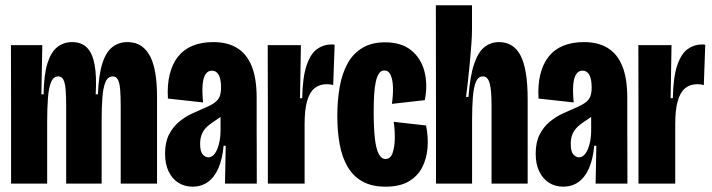

<svg xmlns="http://www.w3.org/2000/svg" viewBox="-20 -700 2714 732"><path d="M22.2 0V-298.8L21.7 -528H141.3L137.8 -340.3H146.2Q147.3 -415.5 160.9 -458.7Q174.5 -501.8 198.7 -520.7Q222.8 -539.5 254.5 -539.5Q290.8 -539.5 311.7 -518.3Q332.5 -497.2 340.7 -453.2Q348.8 -409.2 344.8 -340.3H353.2Q356.5 -416 370.5 -459.2Q384.5 -502.3 408.8 -520.9Q433.2 -539.5 465.8 -539.5Q497.2 -539.5 518.4 -525Q539.7 -510.5 553.1 -483.8Q566.5 -457 572.6 -418.7Q578.7 -380.3 578.7 -331.8V0H440.2V-293.2Q440.2 -331.7 438.2 -357.4Q436.2 -383.2 429.7 -395.9Q423.2 -408.7 409.5 -408.7Q391.3 -408.7 382.2 -387.2Q373.2 -365.8 370.3 -328Q367.5 -290.2 367.5 -241.7V0H232.3V-293.3Q232.3 -331.7 230.3 -357.2Q228.3 -382.8 221.9 -395.8Q215.5 -408.7 201.8 -408.7Q183.7 -408.7 174.6 -386.5Q165.5 -364.3 162.7 -325.2Q159.8 -286.2 159.8 -235V0Z M714.3 11.7Q683.5 11.7 659.8 -3.4Q636.2 -18.5 622.8 -46.6Q609.3 -74.7 609.3 -113.7Q609.3 -157.2 624.1 -186.5Q638.8 -215.8 662.2 -235.2Q685.5 -254.7 711.7 -266.8Q737.8 -279 759.8 -288.2Q785.8 -299.2 799.4 -309.5Q813 -319.8 817.8 -333.1Q822.7 -346.3 822.7 -366.3Q822.7 -398.5 813.8 -414.6Q804.8 -430.7 787.8 -430.7Q772.7 -430.7 763.8 -417.2Q754.8 -403.8 752.5 -377Q750.2 -350.2 754.3 -309.5L620.2 -324.2Q617 -376.2 627 -416.5Q637 -456.8 658.9 -484.3Q680.8 -511.8 714.6 -525.7Q748.3 -539.5 793.5 -539.5Q847.7 -539.5 884.5 -516.7Q921.3 -493.8 939.9 -447.2Q958.5 -400.5 958.5 -327V-201.8Q958.7 -168.3 958.8 -134.7Q958.8 -101 958.9 -67.3Q959 -33.7 959 0H837.7Q838.5 -36.3 839.2 -72.2Q839.8 -108.2 840.5 -144.5H832.5Q827.8 -92.7 812.2 -57.7Q796.5 -22.7 771.7 -5.5Q746.8 11.7 714.3 11.7ZM774.2 -100.2Q785.5 -100.2 794.2 -109Q803 -117.8 808.9 -132.9Q814.8 -148 817.8 -165.4Q820.8 -182.8 820.8 -199.3V-263L843.8 -279.5Q835.8 -267.2 825.2 -258.2Q814.5 -249.2 802.9 -241.8Q791.3 -234.5 780.6 -226.4Q769.8 -218.3 761.7 -208.8Q753.5 -199.2 748.2 -185.1Q743 -171 743 -151.3Q743 -122.2 752.9 -111.2Q762.8 -100.2 774.2 -100.2Z M1001.2 0V-287.5L1000.7 -528H1127.2L1123.8 -325.7H1132.2Q1133.7 -406 1148.8 -450.5Q1163.8 -495 1188.6 -512.8Q1213.3 -530.5 1242.7 -530.5Q1246.3 -530.5 1249.2 -530.5Q1252.2 -530.5 1255.8 -529.5L1250.3 -375.7Q1245.2 -377.3 1238.8 -378.2Q1232.5 -379 1225.7 -379Q1197.8 -379 1179 -363.5Q1160.2 -348 1150.8 -314.8Q1141.3 -281.7 1141.3 -226.5V0Z M1449.8 11.7Q1397.2 11.7 1361.8 -8.2Q1326.3 -28.2 1305.2 -64.3Q1284 -100.5 1275 -149.8Q1266 -199.2 1266 -258Q1266 -317.3 1275 -368.2Q1284 -419.2 1304.7 -457.2Q1325.3 -495.2 1360.8 -516.9Q1396.3 -538.7 1448.3 -538.7Q1510.2 -538.7 1547.6 -508.3Q1585 -478 1598.1 -428.2Q1611.2 -378.3 1599.8 -318.2L1474.2 -304Q1479.3 -340.8 1478.1 -369.5Q1476.8 -398.2 1469 -414.8Q1461.2 -431.3 1445 -431.3Q1432.8 -431.3 1425 -420.2Q1417.2 -409.2 1412.7 -388.3Q1408.2 -367.5 1406.4 -338.6Q1404.7 -309.7 1404.7 -274.2Q1404.7 -212 1409.2 -172.1Q1413.8 -132.2 1424 -113Q1434.2 -93.8 1449.7 -93.8Q1468.5 -93.8 1476.5 -116.1Q1484.5 -138.3 1485.1 -171.2Q1485.7 -204.2 1481 -235.5L1604.3 -221.7Q1613.2 -179 1610.1 -137.6Q1607 -96.2 1589.8 -62.3Q1572.5 -28.5 1538.3 -8.4Q1504.2 11.7 1449.8 11.7Z M1642.2 0V-296.3L1641.7 -680H1779.5V-588.3Q1779.5 -565.5 1777.1 -531.7Q1774.7 -497.8 1771.2 -460.4Q1767.7 -423 1763.8 -388.7Q1759.8 -354.3 1756.8 -330.5H1766Q1772.3 -411.3 1787.8 -456.7Q1803.3 -502 1827.2 -520.8Q1851.2 -539.5 1882.5 -539.5Q1938.5 -539.5 1965.1 -487.3Q1991.7 -435.2 1991.7 -321.8V0H1854V-299.5Q1854 -358 1846.6 -383.3Q1839.2 -408.7 1821 -408.7Q1803.5 -408.7 1794.8 -388.7Q1786 -368.7 1782.9 -331.1Q1779.8 -293.5 1779.8 -241.2V0Z M2127.3 11.7Q2096.5 11.7 2072.8 -3.4Q2049.2 -18.5 2035.8 -46.6Q2022.3 -74.7 2022.3 -113.7Q2022.3 -157.2 2037.1 -186.5Q2051.8 -215.8 2075.2 -235.2Q2098.5 -254.7 2124.7 -266.8Q2150.8 -279 2172.8 -288.2Q2198.8 -299.2 2212.4 -309.5Q2226 -319.8 2230.8 -333.1Q2235.7 -346.3 2235.7 -366.3Q2235.7 -398.5 2226.8 -414.6Q2217.8 -430.7 2200.8 -430.7Q2185.7 -430.7 2176.8 -417.2Q2167.8 -403.8 2165.5 -377Q2163.2 -350.2 2167.3 -309.5L2033.2 -324.2Q2030 -376.2 2040 -416.5Q2050 -456.8 2071.9 -484.3Q2093.8 -511.8 2127.6 -525.7Q2161.3 -539.5 2206.5 -539.5Q2260.7 -539.5 2297.5 -516.7Q2334.3 -493.8 2352.9 -447.2Q2371.5 -400.5 2371.5 -327V-201.8Q2371.7 -168.3 2371.8 -134.7Q2371.8 -101 2371.9 -67.3Q2372 -33.7 2372 0H2250.7Q2251.5 -36.3 2252.2 -72.2Q2252.8 -108.2 2253.5 -144.5H2245.5Q2240.8 -92.7 2225.2 -57.7Q2209.5 -22.7 2184.7 -5.5Q2159.8 11.7 2127.3 11.7ZM2187.2 -100.2Q2198.5 -100.2 2207.2 -109Q2216 -117.8 2221.9 -132.9Q2227.8 -148 2230.8 -165.4Q2233.8 -182.8 2233.8 -199.3V-263L2256.8 -279.5Q2248.8 -267.2 2238.2 -258.2Q2227.5 -249.2 2215.9 -241.8Q2204.3 -234.5 2193.6 -226.4Q2182.8 -218.3 2174.7 -208.8Q2166.5 -199.2 2161.2 -185.1Q2156 -171 2156 -151.3Q2156 -122.2 2165.9 -111.2Q2175.8 -100.2 2187.2 -100.2Z M2414.2 0V-287.5L2413.7 -528H2540.2L2536.8 -325.7H2545.2Q2546.7 -406 2561.8 -450.5Q2576.8 -495 2601.6 -512.8Q2626.3 -530.5 2655.7 -530.5Q2659.3 -530.5 2662.2 -530.5Q2665.2 -530.5 2668.8 -529.5L2663.3 -375.7Q2658.2 -377.3 2651.8 -378.2Q2645.5 -379 2638.7 -379Q2610.8 -379 2592 -363.5Q2573.2 -348 2563.8 -314.8Q2554.3 -281.7 2554.3 -226.5V0Z"/></svg>

Font: Bricolage Grotesque 96pt ExtraBold Condensed
Style: Regular
Weight: 800
Width: 3
Version: Version 1.001;gftools[0.9.33.dev8+g029e19f]